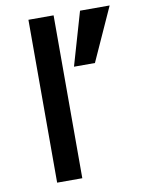

<svg xmlns="http://www.w3.org/2000/svg" viewBox="-85 -811 663 873"><g transform="rotate(-10 247.0 -375.0)"><path d="M345.7 -751H482.4L371.1 -504.9H274.4ZM107.4 1V-751H223.6V1Z"/></g></svg>

Font: Gen Shin Gothic Medium
Style: Regular
Weight: 500
Designer: [Source Han Sans]
Ryoko NISHIZUKA  (kana & ideographs); Paul D. Hunt (Latin, Greek & Cyrillic); Wenlong ZHANG  (bopomofo
Version: Version 1.002.20150607